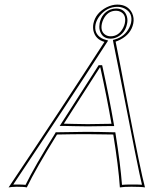

<svg xmlns="http://www.w3.org/2000/svg" viewBox="-20 -817 673 840"><path d="M467.8 -275.4Q447.8 -391.1 418.9 -522H417Q288.1 -321.8 259.3 -275.9Q272.5 -275.9 303.2 -274.9Q346.7 -273.9 363.3 -273.9Q406.2 -273.9 467.8 -275.4ZM388.7 -713.9Q398.4 -760.3 446.8 -785.2Q470.7 -796.9 493.2 -796.9Q539.6 -796.9 558.1 -759.3Q567.9 -737.8 563 -713.9Q553.2 -668 506.3 -643.6Q495.6 -638.2 485.8 -634.8Q502 -555.7 536.6 -372.6Q596.7 -59.6 614.3 2.9Q597.2 0 555.2 0Q522 0 504.4 2.9Q498.5 -87.4 475.6 -228.5Q404.3 -230 358.9 -230Q301.3 -230 229.5 -228.5Q136.2 -78.1 97.2 2.9Q85 0 53.2 0Q29.8 0.5 17.6 2.9Q256.3 -353.5 437 -633.8Q397.5 -644.5 388.7 -682.6Q385.7 -698.2 388.7 -713.9ZM487.8 -770Q450.7 -770 432.1 -731.9Q427.7 -722.7 425.8 -713.9Q418 -678.2 442.9 -663.6Q452.6 -658.2 463.9 -658.2Q499.5 -658.2 519 -695.3Q523.9 -705.1 525.9 -713.9Q534.2 -752.9 505.9 -766.1Q497.6 -770 487.8 -770ZM477.5 -277.3 479.5 -265.6H468.3Q406.2 -264.2 363.3 -264.2Q346.2 -264.2 302.7 -265.1Q272 -265.6 259.3 -266.1H241.2L251 -281.2Q281.2 -329.1 408.7 -527.3L411.6 -531.7H426.8L428.7 -523.9Q457.5 -392.6 477.5 -277.3ZM398.4 -711.9Q389.6 -670.4 424.3 -649.9Q432.1 -645.5 439.9 -643.6L453.1 -639.6L445.8 -628.4Q268.1 -353.5 38.1 -9.8Q44.4 -9.8 53.2 -9.8Q79.6 -9.8 91.8 -8.3Q131.8 -89.8 221.2 -233.4L223.6 -238.3H229.5Q301.8 -239.7 358.9 -240.2Q405.8 -240.2 476.1 -238.3H484.4L485.8 -230Q506.8 -99.1 513.7 -8.3Q528.8 -9.8 555.2 -9.8Q585.4 -9.8 601.1 -8.8Q586.9 -64 503.4 -493.7Q487.3 -576.7 475.6 -632.8L474.1 -642.1L482.9 -644.5Q526.9 -657.2 546.4 -697.8Q550.8 -707.5 553.2 -716.3Q562.5 -759.8 525.9 -779.3Q517.1 -783.7 508.3 -785.6Q500.5 -787.1 493.2 -787.1Q448.2 -787.1 416.5 -748Q402.8 -730.5 398.4 -711.9ZM487.8 -779.8Q524.9 -779.8 535.2 -745.1Q537.6 -736.3 537.6 -728Q537.6 -719.7 535.6 -711.9Q527.3 -671.9 492.7 -654.8Q478.5 -647.9 463.9 -647.9Q426.8 -647.9 416.5 -684.1Q414.1 -693.4 414.6 -701.7Q415 -709.5 416 -716.3Q425.3 -759.3 461.9 -774.9Q475.1 -779.8 487.8 -779.8Z"/></svg>

Font: Linux Biolinum Outline O
Style: Italic
Weight: 400
Italic angle: -12°
Designer: Philipp H. Poll
Foundry: Philipp H. Poll
Version: Version 0.6.2